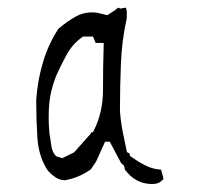

<svg xmlns="http://www.w3.org/2000/svg" viewBox="-20 -469 543 497"><path d="M315.9 -65.9V-71.3L308.6 -75.2Q303.2 -99.6 297.9 -126.7Q292.5 -153.8 290.5 -181.6Q290.5 -244.1 293 -304.4Q295.4 -364.7 308.1 -421.4V-439Q308.1 -444.3 305.7 -449.2L291.5 -446.8L285.6 -449.2L278.8 -443.4L257.8 -429.7L231.4 -436Q225.1 -437 218.3 -437Q195.8 -437 177.2 -426.8Q153.3 -413.6 131.3 -394.5Q105.5 -355.5 91.8 -309.6Q77.6 -263.7 73.7 -210.9Q73.7 -161.1 76.7 -113.3Q79.6 -65.9 102.1 -29.8Q111.3 -18.1 123.5 -10.3Q134.8 -2.4 147.9 -2.4Q165 -5.4 181.4 -12Q197.8 -18.6 214.8 -30.3L228.5 -50.3L252 -102.1H254.9H261.7H264.2L293.5 -46.9L300.8 -40.5L303.7 -29.3Q331.5 7.3 373 7.3Q382.8 7.3 389.2 4.9Q397 1.5 403.3 -5.9L397 -29.8Q376.5 -30.8 356.9 -40.5Q336.4 -50.8 315.9 -65.9ZM107.9 -124.5Q106 -146 106 -164.8Q106 -183.6 107.4 -200.2Q110.8 -235.4 124 -269V-269.5Q136.7 -298.8 152.3 -327.1Q168.5 -356.4 193.8 -373.5L194.8 -374.5H220.7L227.5 -357.9H248.5Q246.6 -294.9 246.6 -235.8Q246.6 -176.8 221.7 -128.9L220.2 -126.5H215.3V-123.5L171.9 -74.7L141.1 -59.6L125.5 -64.5L124.5 -65.4Q114.7 -76.2 112.8 -92Q110.8 -107.9 107.9 -124.5Z"/></svg>

Font: Bakudai
Style: Light
Weight: 300
Version: Version 1.48